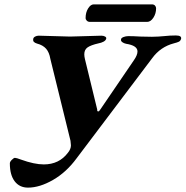

<svg xmlns="http://www.w3.org/2000/svg" viewBox="-20 -817 848 877"><path d="M25 -71Q25 -78 34 -87Q43 -96 48 -96Q55 -96 76 -88Q137 -66 180 -66Q250 -66 290 -119Q304 -136 304 -153Q304 -158 302 -174L210 -548Q205 -578 190.5 -594.5Q176 -611 149 -618Q139 -621 134.5 -626Q130 -631 132 -640Q133 -646 140.5 -650Q148 -654 157 -654Q177 -654 229 -652Q281 -650 300 -650Q320 -650 372 -652Q424 -654 443 -654Q453 -654 460 -650Q467 -646 465 -640Q463 -632 452.5 -626.5Q442 -621 430 -619Q395 -611 380 -600.5Q365 -590 365 -569Q365 -559 368 -547L424 -317V-314Q424 -308 429 -308Q433 -308 439 -318L591 -541Q608 -565 608 -582Q608 -609 556 -617Q546 -619 538.5 -624.5Q531 -630 533 -638Q534 -644 544.5 -648Q555 -652 566 -652Q588 -652 622 -650L674 -649Q687 -649 703.5 -650Q720 -651 729 -652Q756 -655 783 -655Q811 -655 807 -639Q804 -630 797 -626.5Q790 -623 774 -619Q713 -603 675 -551L330 -94Q283 -30 222 5Q161 40 108 40Q69 40 47 11Q25 -18 25 -71ZM371 -735Q371 -760 382.5 -778.5Q394 -797 408 -797H674Q683 -797 688 -791.5Q693 -786 693 -779Q693 -755 680.5 -736Q668 -717 652 -717H391Q382 -717 376.5 -722.5Q371 -728 371 -735Z"/></svg>

Font: EB Garamond
Style: Bold Italic
Weight: 700
Italic angle: -17.2°
Designer: Georg Duffner and Octavio Pardo
Foundry: Georg Duffner
Version: Version 1.000